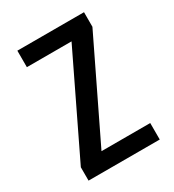

<svg xmlns="http://www.w3.org/2000/svg" viewBox="-138 -617 629 696"><g transform="rotate(-30 176.5 -268.5)"><path d="M327 0H29V-56L228 -468H41V-537H320V-476L123 -69H327Z"/></g></svg>

Font: Noto Sans Thai Cond
Style: Regular
Weight: 400
Width: 3
Designer: Monotype Design Team
Foundry: Monotype Imaging Inc.
Version: Version 2.002; ttfautohint (v1.8.4.7-5d5b)